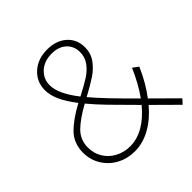

<svg xmlns="http://www.w3.org/2000/svg" viewBox="-185 -849 1003 1003"><g transform="rotate(-45 316.5 -347.5)"><path d="M627 -20 604 5 478 -120Q428 -61 371.5 -30Q315 1 256 1Q202 1 157 -23Q112 -47 85.5 -90Q59 -133 59 -185Q59 -255 103 -300Q147 -345 226 -387Q187 -437 168 -478.5Q149 -520 149 -558Q149 -619 193.5 -659.5Q238 -700 308 -700Q374 -700 415 -663.5Q456 -627 456 -568Q456 -524 432 -490.5Q408 -457 372 -433Q336 -409 278 -378Q334 -310 473 -173Q517 -234 554 -319L585 -296Q548 -211 499 -147ZM257 -403Q313 -432 345 -452.5Q377 -473 398.5 -502Q420 -531 420 -568Q420 -613 390 -640.5Q360 -668 309 -668Q254 -668 219.5 -636.5Q185 -605 185 -558Q185 -495 257 -403ZM452 -146Q371 -227 326 -273.5Q281 -320 247 -361Q174 -321 135 -282.5Q96 -244 96 -187Q96 -143 117.5 -108.5Q139 -74 176 -54.5Q213 -35 257 -35Q360 -35 452 -146Z"/></g></svg>

Font: Argentum Sans ExtraLight
Style: Regular
Weight: 275
Designer: Julieta Ulanovsky (Modified by Cristiano Sobral)
Foundry: Julieta Ulanovsky
Version: Version 1.000; ttfautohint (v1.5.65-e2d9)